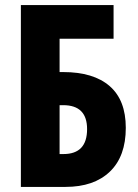

<svg xmlns="http://www.w3.org/2000/svg" viewBox="-20 -734 543 754"><path d="M62 0V-714H426V-582H214V-451H228Q347 -451 410.5 -396Q474 -341 474 -232Q474 -120 411.5 -60Q349 0 237 0ZM229 -129Q322 -129 322 -227Q322 -321 228 -321H214V-129Z"/></svg>

Font: Noto Sans ExtraCondensed ExtraBold
Style: Regular
Weight: 800
Width: 2
Designer: Monotype Design Team
Foundry: Monotype Imaging Inc.
Version: Version 2.013; ttfautohint (v1.8.4.7-5d5b)